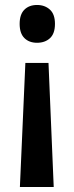

<svg xmlns="http://www.w3.org/2000/svg" viewBox="-20 -568 298 772"><path d="M201 -472Q201 -433 181 -414.5Q161 -396 129 -396Q97 -396 78 -415Q59 -434 59 -472Q59 -510 78 -529Q97 -548 129 -548Q160 -548 180.5 -529.5Q201 -511 201 -472ZM82 -315H175L196 184H60Z"/></svg>

Font: Noto Sans Condensed SemiBold
Style: Regular
Weight: 600
Width: 3
Designer: Monotype Design Team
Foundry: Monotype Imaging Inc.
Version: Version 2.013; ttfautohint (v1.8.4.7-5d5b)